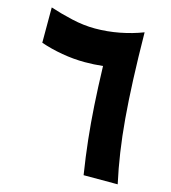

<svg xmlns="http://www.w3.org/2000/svg" viewBox="-101 -747 740 829"><g transform="rotate(15 268.5 -332.0)"><path d="M348.6 0Q335.9 -81.1 328.1 -153.1Q320.3 -225.1 315.4 -302.5Q310.5 -379.9 307.6 -477.1Q267.6 -472.7 226.6 -472.7Q176.8 -472.7 125 -481.7Q73.2 -490.7 28.3 -506.3V-664.1Q74.2 -648.9 127.7 -636.7Q181.2 -624.5 231.4 -624.5Q286.6 -624.5 341.1 -635Q395.5 -645.5 443.4 -664.1Q444.8 -547.9 448.7 -454.1Q452.6 -360.4 459.2 -282.5Q465.8 -204.6 476.1 -135.7Q486.3 -66.9 501 0Z"/></g></svg>

Font: Vazir Black UI
Style: Black-UI
Weight: 900
Designer: Saber Rastikerdar
Foundry: Saber Rastikerdar
Version: Version 30.1.0